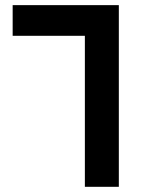

<svg xmlns="http://www.w3.org/2000/svg" viewBox="-20 -720 576 740"><path d="M28.8 -700.2H438V0H307.1V-582H28.8Z"/></svg>

Font: Montserrat-Arabic Medium
Style: Regular
Weight: 500
Designer: Mohamed Gaber
Foundry: Kief Type Foundry
Version: Version 5.008;PS 005.008;hotconv 1.0.88;makeotf.lib2.5.64775